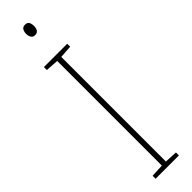

<svg xmlns="http://www.w3.org/2000/svg" viewBox="-315 -889 868 868"><g transform="rotate(-45 119.0 -455.0)"><path d="M194 0H45V-19L107 -22V-691L45 -695V-714H194V-695L133 -691V-22L194 -19ZM120 -910Q135 -910 140 -900Q145 -890 145 -878Q145 -863 139 -853.5Q133 -844 119 -844Q106 -844 100 -854Q94 -864 94 -877Q94 -889 99.5 -899.5Q105 -910 120 -910Z"/></g></svg>

Font: Noto Sans Myanmar Condensed Thin
Style: Regular
Weight: 100
Width: 3
Designer: Monotype Design Team
Foundry: Monotype Imaging Inc.
Version: Version 2.107; ttfautohint (v1.8.4.7-5d5b)